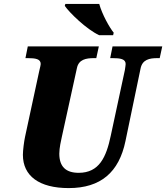

<svg xmlns="http://www.w3.org/2000/svg" viewBox="-20 -951 849 981"><path d="M487 -771H558L561 -784C540 -809 501 -879 487 -931H314L311 -921C335 -886 422 -801 487 -771ZM331 10C495 10 588 -71 621 -230L698 -600C707 -647 744 -654 784 -654H796L809 -714H555L543 -654H555C594 -654 622 -650 622 -624C622 -620 620 -606 618 -593L546 -258C523 -148 487 -68 382 -68C316 -68 283 -100 283 -166C283 -195 292 -234 296 -252L373 -603C382 -647 419 -654 460 -654H472L485 -714H122L110 -654H121C161 -654 188 -650 188 -624C188 -620 186 -611 180 -586L108 -252C103 -229 97 -183 97 -160C97 -52 180 10 331 10Z"/></svg>

Font: Noto Serif SemiCondensed Black
Style: Italic
Weight: 900
Width: 4
Italic angle: -12°
Designer: Monotype Design Team
Foundry: Monotype Imaging Inc.
Version: Version 2.014